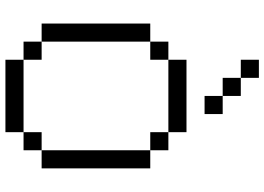

<svg xmlns="http://www.w3.org/2000/svg" viewBox="-153 -820 973 707"><g transform="rotate(90 333.5 -466.5)"><path d="M600 -133.3H533.3V-533.3H600ZM133.3 -133.3H66.7V-533.3H133.3ZM133.3 -66.7V-133.3H200V-66.7ZM133.3 -533.3V-600H200V-533.3ZM266.7 -800V-866.7H333.3V-800ZM266.7 -933.3V-866.7H200V-933.3ZM400 -800V-733.3H333.3V-800ZM533.3 -133.3V-66.7H466.7V-133.3ZM533.3 -600V-533.3H466.7V-600ZM200 -66.7H466.7V0H200ZM200 -600V-666.7H466.7V-600Z"/></g></svg>

Font: Galmuri14 Regular
Style: Regular
Weight: 400
Designer: Lee Minseo (quiple)
Version: Version 2.399;hotconv 1.1.1;makeotfexe 2.6.0 DEVELOPMENT